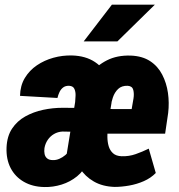

<svg xmlns="http://www.w3.org/2000/svg" viewBox="-20 -770 747 801"><path d="M252 -88.4 293.5 -344.2Q294.4 -355 295.2 -370.8Q295.9 -386.7 290.5 -398.9Q285.2 -411.1 268.6 -412.1Q253.4 -412.6 243.7 -405.3Q233.9 -397.9 228.3 -386.2Q222.7 -374.5 219.7 -361.3L63.5 -370.1Q64.5 -413.1 83.7 -444.8Q103 -476.6 134 -497.6Q165 -518.6 202.9 -529.1Q240.7 -539.6 280.3 -538.6Q337.4 -537.1 376.2 -511.2Q415 -485.4 432.9 -441.2Q450.7 -397 445.3 -341.3L406.2 -105.5ZM311.5 -319.8 295.4 -220.2 240.7 -221.2Q221.2 -220.2 205.3 -210.9Q189.5 -201.7 179.2 -186.5Q168.9 -171.4 165.5 -152.3Q163.6 -139.2 166 -127.4Q168.5 -115.7 177 -108.9Q185.5 -102.1 200.7 -102.1Q213.9 -101.6 227.5 -107.4Q241.2 -113.3 252.9 -123.3Q264.6 -133.3 272.7 -145.5Q280.8 -157.7 283.7 -170.9L345.2 -93.3Q330.1 -57.6 301.5 -34.4Q272.9 -11.2 237.1 0Q201.2 11.2 164.6 10.3Q115.7 9.3 79.6 -11.5Q43.5 -32.2 24.4 -68.8Q5.4 -105.5 7.3 -154.8Q9.3 -201.7 30.3 -233.4Q51.3 -265.1 85.4 -284.2Q119.6 -303.2 159.9 -311.8Q200.2 -320.3 240.7 -320.3ZM458.5 9.8Q408.2 8.3 371.6 -12.7Q335 -33.7 312.5 -68.8Q290 -104 281.7 -147.5Q273.4 -190.9 278.3 -236.8L282.7 -275.4Q289.1 -325.7 306.6 -373.3Q324.2 -420.9 353.8 -458.7Q383.3 -496.6 426 -518.3Q468.8 -540 525.9 -538.1Q574.2 -536.1 606.4 -514.9Q638.7 -493.7 656.7 -458.7Q674.8 -423.8 680.7 -382.3Q686.5 -340.8 681.6 -298.8L668.9 -212.4H330.6L349.1 -315.4L529.3 -314.9L531.7 -329.1Q533.7 -339.8 536.9 -359.1Q540 -378.4 536.1 -394.5Q532.2 -410.6 513.2 -412.1Q487.8 -413.1 472.9 -398.9Q458 -384.8 450.7 -362.8Q443.4 -340.8 439.9 -316.9Q436.5 -293 434.6 -275.4L429.7 -236.3Q427.7 -218.8 428 -198.5Q428.2 -178.2 433.3 -160.4Q438.5 -142.6 451.2 -130.9Q463.9 -119.1 487.3 -118.2Q518.1 -117.2 545.9 -127Q573.7 -136.7 600.6 -149.9L629.9 -48.3Q608.9 -26.9 579.8 -14.2Q550.8 -1.5 518.6 4.2Q486.3 9.8 458.5 9.8ZM329.1 -597.2 446.8 -750.5H626L469.7 -597.2Z"/></svg>

Font: Roboto Condensed Black
Style: Italic
Weight: 900
Italic angle: -12°
Designer: Christian Robertson
Foundry: Google
Version: Version 3.008; 2023